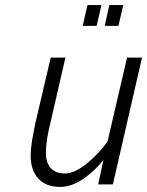

<svg xmlns="http://www.w3.org/2000/svg" viewBox="-20 -727 580 757"><path d="M325 -707H380L361 -625H306ZM411 -707H466L447 -625H393ZM101 -112Q101 -140 106 -170.5Q111 -201 120 -244L180 -500H238L180 -248Q161 -174 161 -123Q161 -85 180.5 -64Q200 -43 236 -43Q274 -43 322 -82Q370 -121 404 -169L481 -500H540L425 0H367L388 -97Q357 -56 310 -23Q263 10 217 10Q161 10 131 -23Q101 -56 101 -112Z"/></svg>

Font: Cairo Light
Style: Italic
Weight: 300
Italic angle: -13°
Designer: Mohamed Gaber, Accademia di Belle Arti di Urbino and others
Foundry: Kief Type Foundry, Accademia di Belle Arti di Urbino and others
Version: Version 3.011